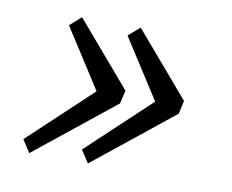

<svg xmlns="http://www.w3.org/2000/svg" viewBox="-52 -464 606 501"><g transform="rotate(10 251.5 -213.5)"><path d="M187.5 -60.5 392.6 -252.9 377 -180.7 252.9 -374 283.2 -400.4 427.7 -231.4 419.9 -196.3 209 -27.3ZM32.2 -60.5 237.3 -252.9 221.7 -180.7 97.7 -374 127.9 -400.4 272.5 -231.4 264.6 -196.3 53.7 -27.3Z"/></g></svg>

Font: Crimson Pro ExtraLight
Style: Italic
Weight: 250
Italic angle: -12°
Designer: Jacques Le Bailly
Foundry: Baron von Fonthausen
Version: Version 1.003